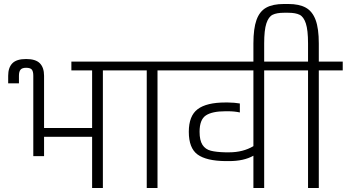

<svg xmlns="http://www.w3.org/2000/svg" viewBox="-20 -943 1739 963"><path d="M616 -634V-590H496V0H442V-257H201V-160H147V-563Q147 -585 139.5 -594Q132 -603 111 -603Q91 -603 83 -593.5Q75 -584 75 -563V-525H21V-563Q21 -604 42 -625.5Q63 -647 111 -647Q159 -647 180 -625.5Q201 -604 201 -563V-301H442V-590H338V-634Z M890 -590H770V0H716V-590H596V-634H890Z M1425 -634V-590H1305V0H1251V-162Q1203 -135 1129 -135H1111Q1015 -136 971 -168Q927 -200 927 -282Q927 -362 971.5 -395.5Q1016 -429 1111 -429H1123Q1138 -429 1155 -427.5Q1172 -426 1183 -424V-379Q1156 -385 1123 -385H1111Q1044 -385 1012.5 -364Q981 -343 981 -282Q981 -239 995.5 -216.5Q1010 -194 1037.5 -187Q1065 -180 1111 -179H1129Q1199 -179 1251 -210V-590H870V-634Z M1699 -590H1579V0H1525V-590H1405V-634H1525V-725Q1525 -792 1514 -825.5Q1503 -859 1482.5 -869Q1462 -879 1426 -879H1404Q1368 -879 1347.5 -869Q1327 -859 1316 -825.5Q1305 -792 1305 -725V-608H1251V-725Q1251 -800 1266.5 -843Q1282 -886 1315 -904.5Q1348 -923 1404 -923H1426Q1481 -923 1514 -904.5Q1547 -886 1563 -843Q1579 -800 1579 -725V-634H1699Z"/></svg>

Font: Biryani ExtraLight
Style: Regular
Weight: 275
Designer: Dan Reynolds and Mathieu Reguer
Foundry: Dan Reynolds and Mathieu Reguer
Version: Version 1.004; ttfautohint (v1.1) -l 5 -r 5 -G 72 -x 0 -D la